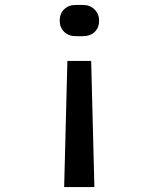

<svg xmlns="http://www.w3.org/2000/svg" viewBox="-20 -575 640 775"><path d="M285 -429Q257 -429 239 -446.5Q221 -464 221 -492Q221 -520 239 -537.5Q257 -555 285 -555H315Q343 -555 361.5 -537Q380 -519 380 -491Q380 -464 362.5 -446.5Q345 -429 315 -429ZM239 180 252 -329H348L361 180Z"/></svg>

Font: Pitagon Sans Mono SemiBold
Style: Regular
Weight: 600
Monospace: yes
Designer: Travis Tran
Foundry: Pitagon
Version: Version 1.001; ttfautohint (v1.8.4.7-5d5b);gftools[0.9.26]